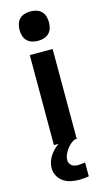

<svg xmlns="http://www.w3.org/2000/svg" viewBox="-146 -802 592 1072"><g transform="rotate(-15 150.0 -265.5)"><path d="M84 0V-520H216V0ZM171 224Q147 224 123.5 219Q100 214 80.5 201Q61 188 49.5 166.5Q38 145 38 121Q38 102 44.5 83.5Q51 65 61.5 49.5Q72 34 86 20.5Q100 7 116 -4L123 -8H204V0Q189 7 177 18Q165 29 156 42Q147 55 140.5 70Q134 85 134 101Q134 110 138.5 119Q143 128 150.5 133.5Q158 139 167.5 141Q177 143 186 143Q197 143 207 141.5Q217 140 227 139V219Q213 221 199 222.5Q185 224 171 224ZM150 -585Q133 -585 116 -590Q99 -595 87 -607Q75 -619 70 -636Q65 -653 65 -670Q65 -687 70 -704Q75 -721 87 -733Q99 -745 116 -750Q133 -755 150 -755Q167 -755 184 -750Q201 -745 213 -733Q225 -721 230 -704Q235 -687 235 -670Q235 -653 230 -636Q225 -619 213 -607Q201 -595 184 -590Q167 -585 150 -585Z"/></g></svg>

Font: Iosevka Aile Extrabold
Style: Regular
Weight: 800
Designer: Belleve Invis
Foundry: Belleve Invis
Version: Version 27.3.5; ttfautohint (v1.8.4)